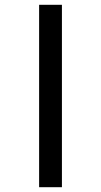

<svg xmlns="http://www.w3.org/2000/svg" viewBox="-20 -780 421 800"><path d="M143 0V-760H238V0Z"/></svg>

Font: Noto Serif SemiCondensed ExtraBold
Style: Regular
Weight: 800
Width: 4
Designer: Monotype Design Team
Foundry: Monotype Imaging Inc.
Version: Version 2.015